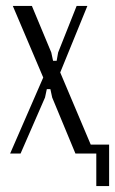

<svg xmlns="http://www.w3.org/2000/svg" viewBox="-20 -515 386 644"><path d="M87 -495 152 -339 158 -311H170L175 -339L237 -495H273L182 -272L297 0H233L155 -188L149 -216H137L131 -188L49 0H14L125 -255L23 -495ZM279 -30H346V109H303V0H279Z"/></svg>

Font: Moniqa Paragraph
Style: Regular
Weight: 400
Designer: Rajesh Rajput
Foundry: Rajesh Rajput
Version: Version 1.000